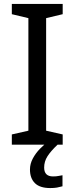

<svg xmlns="http://www.w3.org/2000/svg" viewBox="-20 -734 379 974"><path d="M298 0H40V-52L124 -71V-642L40 -662V-714H298V-662L214 -642V-71L298 -52ZM204 116Q204 161 249 161Q266 161 277.5 158.5Q289 156 297 155V211Q283 215 269 217.5Q255 220 235 220Q182 220 157 195Q132 170 132 126Q132 97 146.5 70Q161 43 182.5 21Q204 -1 224 -15L272 0Q238 32 221 58.5Q204 85 204 116Z"/></svg>

Font: Noto Sans Hanunoo
Style: Regular
Weight: 400
Designer: Monotype Design Team
Foundry: Monotype Imaging Inc.
Version: Version 2.003; ttfautohint (v1.8.4.7-5d5b)